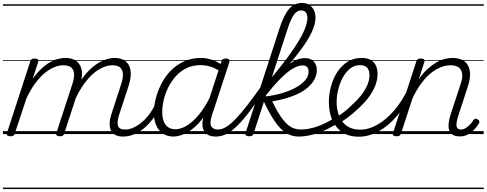

<svg xmlns="http://www.w3.org/2000/svg" viewBox="-20 -914 3318 1309"><path d="M817 17Q788 17 767.5 6.5Q747 -4 737 -24Q727 -44 727.5 -73Q728 -102 741 -140L806 -340Q819 -379 818 -408Q817 -437 800 -453Q783 -469 746 -469Q718 -469 685.5 -456Q653 -443 619.5 -415Q586 -387 553.5 -342.5Q521 -298 492 -235H468Q496 -313 532.5 -367Q569 -421 609.5 -455Q650 -489 689 -504Q728 -519 761 -519Q808 -519 836.5 -496Q865 -473 870.5 -429.5Q876 -386 855 -323L793 -134Q776 -81 784.5 -56Q793 -31 832 -31Q841 -31 845.5 -23.5Q850 -16 848.5 -7Q847 2 839.5 9.5Q832 17 817 17ZM51 15Q39 15 31 10Q23 5 27 -6L186 -494Q190 -506 196 -510.5Q202 -515 215 -515Q232 -515 238 -509Q244 -503 240 -491L203 -376Q231 -416 260.5 -444Q290 -472 319 -488.5Q348 -505 375 -512Q402 -519 426 -519Q474 -519 503 -496Q532 -473 538 -429.5Q544 -386 522 -323L418 -4Q415 6 408.5 10.5Q402 15 387 15Q376 15 368 10Q360 5 364 -6L473 -340Q486 -379 485 -408Q484 -437 466.5 -453Q449 -469 411 -469Q383 -469 351 -456.5Q319 -444 286 -417Q253 -390 221 -347Q189 -304 160 -243L81 -4Q78 6 72 10.5Q66 15 51 15ZM0 365H964V375H0ZM0 -20H964V0H0ZM0 -505H964V-500H0ZM0 -885H964V-875H0Z M818 17Q807 17 802.5 9.5Q798 2 799.5 -7Q801 -16 809.5 -23.5Q818 -31 833 -31Q863 -31 893.5 -45.5Q924 -60 952.5 -85.5Q981 -111 1005 -145Q1029 -179 1046 -217Q1051 -228 1059.5 -228Q1068 -228 1075 -220.5Q1082 -213 1078 -203Q1059 -157 1031.5 -117Q1004 -77 970.5 -47Q937 -17 898.5 0Q860 17 818 17ZM964 365V375ZM964 -20V0ZM964 -505V-500ZM964 -885V-875Z M1162 17Q1121 17 1091 -3Q1061 -23 1045 -59.5Q1029 -96 1029 -146Q1029 -190 1041.5 -240.5Q1054 -291 1079 -340.5Q1104 -390 1142 -430Q1180 -470 1232.5 -494.5Q1285 -519 1351 -519Q1389 -519 1428.5 -505Q1468 -491 1499 -467L1487 -423Q1446 -451 1412.5 -460.5Q1379 -470 1348 -470Q1294 -470 1252 -449.5Q1210 -429 1178.5 -394Q1147 -359 1126.5 -317Q1106 -275 1096 -231.5Q1086 -188 1086 -150Q1086 -114 1096 -87.5Q1106 -61 1126 -47Q1146 -33 1177 -33Q1212 -33 1252 -56.5Q1292 -80 1333.5 -129Q1375 -178 1413 -254L1426 -214Q1382 -124 1334 -73.5Q1286 -23 1241.5 -3Q1197 17 1162 17ZM1451 17Q1422 17 1401.5 7Q1381 -3 1370.5 -22.5Q1360 -42 1360 -69Q1360 -96 1371 -130L1489 -494Q1493 -506 1499.5 -510.5Q1506 -515 1519 -515Q1537 -515 1542 -507.5Q1547 -500 1543 -488L1424 -125Q1408 -74 1420.5 -52.5Q1433 -31 1466 -31Q1475 -31 1479 -23.5Q1483 -16 1481.5 -7Q1480 2 1472.5 9.5Q1465 17 1451 17ZM964 365H1599V375H964ZM964 -20H1599V0H964ZM964 -505H1599V-500H964ZM964 -885H1599V-875H964Z M1453 17Q1440 17 1435.5 9.5Q1431 2 1433.5 -7Q1436 -16 1445 -23.5Q1454 -31 1468 -31Q1493 -31 1522.5 -49Q1552 -67 1587.5 -104Q1623 -141 1667 -198Q1711 -255 1766 -333Q1774 -345 1782 -342Q1790 -339 1793 -328Q1796 -317 1788 -306Q1730 -218 1683.5 -156.5Q1637 -95 1597.5 -56.5Q1558 -18 1523 -0.5Q1488 17 1453 17ZM1599 365V375ZM1599 -20V0ZM1599 -505V-500ZM1599 -885V-875Z M1679 15Q1667 15 1658.5 10Q1650 5 1654 -7L1887 -725Q1908 -787 1930 -824Q1952 -861 1979 -877.5Q2006 -894 2040 -894Q2068 -894 2088 -881Q2108 -868 2119.5 -846Q2131 -824 2131 -794Q2131 -771 2124 -745Q2117 -719 2103 -690Q2089 -661 2068 -628.5Q2047 -596 2019.5 -559.5Q1992 -523 1957.5 -483Q1923 -443 1882 -399Q1841 -355 1793 -306L1790 -336Q1830 -382 1864.5 -424.5Q1899 -467 1928 -505.5Q1957 -544 1980.5 -579Q2004 -614 2022 -644.5Q2040 -675 2052 -702Q2064 -729 2070 -751.5Q2076 -774 2076 -792Q2076 -808 2071 -819.5Q2066 -831 2056.5 -837Q2047 -843 2033 -843Q2015 -843 1999 -830Q1983 -817 1968.5 -788Q1954 -759 1939 -712L1709 -4Q1706 6 1699.5 10.5Q1693 15 1679 15ZM2017 17Q1988 17 1960.5 7.5Q1933 -2 1904.5 -27Q1876 -52 1845 -99.5Q1814 -147 1778 -223H1767L1778 -255Q1844 -262 1899.5 -278Q1955 -294 1996.5 -317Q2038 -340 2061 -367.5Q2084 -395 2084 -426Q2084 -445 2074 -456.5Q2064 -468 2044 -468Q2013 -468 1975.5 -446Q1938 -424 1890.5 -376Q1843 -328 1783 -252L1788 -298Q1833 -360 1878 -410Q1923 -460 1968.5 -489Q2014 -518 2060 -518Q2097 -518 2118.5 -495Q2140 -472 2140 -438Q2140 -404 2125 -375Q2110 -346 2083 -321.5Q2056 -297 2018.5 -278Q1981 -259 1934.5 -245Q1888 -231 1836 -223Q1866 -160 1892.5 -121.5Q1919 -83 1942.5 -63.5Q1966 -44 1988 -37.5Q2010 -31 2031 -31Q2042 -31 2045.5 -23.5Q2049 -16 2047 -7Q2045 2 2037.5 9.5Q2030 17 2017 17ZM1599 365H2163V375H1599ZM1599 -20H2163V0H1599ZM1599 -505H2163V-500H1599ZM1599 -885H2163V-875H1599Z M2016 17Q2004 17 2000 9.5Q1996 2 1999 -7Q2002 -16 2011 -23.5Q2020 -31 2032 -31Q2082 -31 2141 -51Q2200 -71 2260 -110Q2267 -115 2274 -111.5Q2281 -108 2285 -100.5Q2289 -93 2288 -84.5Q2287 -76 2280 -72Q2232 -42 2185.5 -22Q2139 -2 2096 7.5Q2053 17 2016 17ZM2163 365V375ZM2163 -20V0ZM2163 -505V-500ZM2163 -885V-875Z M2257 -105Q2291 -124 2323 -148.5Q2355 -173 2381 -200Q2416 -231 2442 -264Q2468 -297 2483.5 -332Q2499 -367 2499 -402Q2499 -435 2483 -452.5Q2467 -470 2433 -470Q2423 -470 2418.5 -477Q2414 -484 2415.5 -494Q2417 -504 2424.5 -511.5Q2432 -519 2445 -519Q2484 -519 2508 -505Q2532 -491 2543 -466.5Q2554 -442 2554 -410Q2554 -367 2536.5 -325Q2519 -283 2487.5 -243Q2456 -203 2414 -166Q2384 -137 2349 -111.5Q2314 -86 2277 -65ZM2163 365H2607V375H2163ZM2163 -20H2607V0H2163ZM2163 -505H2607V-500H2163ZM2163 -885H2607V-875H2163Z M2427 18Q2384 18 2350.5 6Q2317 -6 2293 -28.5Q2269 -51 2253 -80.5Q2237 -110 2229.5 -145Q2222 -180 2222 -217Q2222 -269 2236 -322.5Q2250 -376 2278 -420.5Q2306 -465 2348 -492Q2390 -519 2446 -519Q2455 -519 2459 -511.5Q2463 -504 2460.5 -494Q2458 -484 2451.5 -477Q2445 -470 2435 -470Q2397 -470 2367.5 -447Q2338 -424 2317.5 -386Q2297 -348 2286 -304Q2275 -260 2275 -218Q2275 -181 2284 -147.5Q2293 -114 2312 -87.5Q2331 -61 2362 -45.5Q2393 -30 2436 -30Q2493 -30 2552.5 -63.5Q2612 -97 2667 -160.5Q2722 -224 2765 -315Q2769 -323 2777.5 -323Q2786 -323 2791.5 -316.5Q2797 -310 2791 -294Q2747 -195 2687.5 -125Q2628 -55 2561 -18.5Q2494 18 2427 18ZM2607 365V375ZM2607 -20V0ZM2607 -505V-500ZM2607 -885V-875Z M3115 16Q3087 16 3069 6Q3051 -4 3043.5 -23.5Q3036 -43 3038.5 -70.5Q3041 -98 3052 -133L3120 -340Q3134 -380 3131 -409Q3128 -438 3108.5 -453.5Q3089 -469 3051 -469Q3021 -469 2987.5 -456.5Q2954 -444 2920 -417.5Q2886 -391 2853.5 -347.5Q2821 -304 2792 -243L2714 -4Q2711 6 2704.5 10.5Q2698 15 2683 15Q2671 15 2663 10Q2655 5 2659 -6L2818 -494Q2822 -506 2828.5 -510.5Q2835 -515 2848 -515Q2865 -515 2871 -509Q2877 -503 2873 -491L2835 -373Q2863 -415 2893.5 -442.5Q2924 -470 2954 -487.5Q2984 -505 3012 -512Q3040 -519 3065 -519Q3115 -519 3145 -497Q3175 -475 3183 -431.5Q3191 -388 3169 -323L3101 -114Q3093 -87 3092 -68.5Q3091 -50 3098.5 -40.5Q3106 -31 3122 -31Q3139 -31 3154.5 -40.5Q3170 -50 3184 -64.5Q3198 -79 3207 -94Q3212 -101 3219 -104Q3226 -107 3236 -100Q3247 -94 3248 -86.5Q3249 -79 3244 -71Q3233 -52 3214 -31.5Q3195 -11 3170.5 2.5Q3146 16 3115 16ZM2607 365H3278V375H2607ZM2607 -20H3278V0H2607ZM2607 -505H3278V-500H2607ZM2607 -885H3278V-875H2607Z"/></svg>

Font: Playwrite DK Loopet Guides
Style: Regular
Weight: 400
Designer: Veronika Burian, José Scaglione
Foundry: TypeTogether
Version: Version 1.003